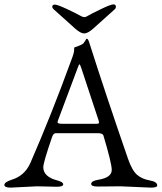

<svg xmlns="http://www.w3.org/2000/svg" viewBox="-22 -853 739 878"><path d="M217 -822Q217 -832 229 -832Q241 -832 285.5 -811Q330 -790 346.5 -780.5Q363 -771 373 -777Q397 -791 441 -812Q485 -833 496.5 -833Q508 -833 508 -822Q508 -815 502 -810L404 -722Q379 -700 363 -700Q347 -700 322 -722L224 -810Q217 -816 217 -822ZM238 1 147 -1 27 5Q-2 5 -2 -7.5Q-2 -20 31 -31Q91 -49 117 -108Q213 -328 304 -578Q317 -611 317 -623.5Q317 -636 318 -636Q354 -648 360 -655.5Q366 -663 368 -667Q372 -676 375 -676Q380 -676 385 -662Q459 -429 563 -128Q582 -73 605 -53.5Q628 -34 662.5 -28Q697 -22 697 -5Q697 5 668 5L529 -1L424 0Q395 0 395 -12Q395 -26 428 -31Q489 -41 489 -76Q489 -106 451 -233Q448 -244 424 -244H233Q222 -244 216 -226Q176 -110 176 -88Q176 -66 192.5 -51Q209 -36 238 -28.5Q267 -21 267 -10Q267 1 238 1ZM333 -542 243 -302Q241 -296 241 -294Q241 -287 262 -287H417Q431 -287 431 -292Q431 -294 429 -302L350 -541Q344 -559 341.5 -559Q339 -559 333 -542Z"/></svg>

Font: EB Garamond
Style: Regular
Weight: 400
Version: Version 0.012